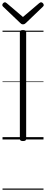

<svg xmlns="http://www.w3.org/2000/svg" viewBox="-22 -1215 401 1673"><path d="M178 14Q164 14 157.5 9.5Q151 5 151 -5V-934Q151 -944 157.5 -948.5Q164 -953 178 -953Q192 -953 199 -948.5Q206 -944 206 -934V-5Q206 5 199.5 9.5Q193 14 178 14ZM336 -1195Q344 -1195 351.5 -1187.5Q359 -1180 359 -1171Q359 -1168 358 -1165Q357 -1162 353 -1158L204 -1015Q198 -1010 193 -1006.5Q188 -1003 178 -1003Q169 -1003 164 -1006.5Q159 -1010 154 -1015L3 -1159Q0 -1163 -1 -1166Q-2 -1169 -2 -1171Q-2 -1180 5.5 -1187.5Q13 -1195 20 -1195Q25 -1195 29 -1192.5Q33 -1190 37 -1187L178 -1067L319 -1187Q324 -1190 327.5 -1192.5Q331 -1195 336 -1195ZM0 428H357V438H0ZM0 -20H357V0H0ZM0 -505H357V-500H0ZM0 -948H357V-938H0Z"/></svg>

Font: Playwrite US Modern Guides
Style: Regular
Weight: 400
Designer: Veronika Burian, José Scaglione
Foundry: TypeTogether
Version: Version 1.003